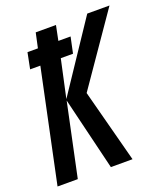

<svg xmlns="http://www.w3.org/2000/svg" viewBox="-133 -807 783 900"><g transform="rotate(-20 258.5 -357.0)"><path d="M-1 0H100L177 -364L265 0H373L277 -365L518 -714H407L178 -371L219 -560H280L297 -640H236L251 -714H150L134 -640H82L66 -560H117Z"/></g></svg>

Font: Noto Sans UI Condensed Medium
Style: Italic
Weight: 500
Width: 3
Italic angle: -12°
Designer: Monotype Design Team
Foundry: Monotype Imaging Inc.
Version: Version 1.901